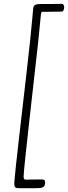

<svg xmlns="http://www.w3.org/2000/svg" viewBox="-20 -784 357 1008"><path d="M55 179C55 201 61 204 82 204H165C200 204 217 202 217 174C217 162 212 158 197 158C189 158 130 159 113 159C106 159 104 151 104 142C104 101 162 -391 180 -559C197 -722 193 -722 203 -722H218C227 -722 287 -723 304 -723C312 -723 317 -735 317 -746C317 -756 312 -764 304 -764C298 -764 292 -763 243 -763H203C169 -763 156 -761 154 -738C152 -721 149 -671 138 -570C117 -372 81 -77 64 82L58 143C57 159 55 170 55 179Z"/></svg>

Font: OFL Sorts Mill Goudy
Style: Italic
Weight: 500
Italic angle: -6°
Version: Version 003.000